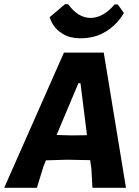

<svg xmlns="http://www.w3.org/2000/svg" viewBox="-36 -896 664 916"><path d="M526 -875 555 -834Q530 -790 489.5 -759.5Q449 -729 405.5 -719.5Q362 -710 320.5 -715Q279 -720 246.5 -746Q214 -772 201 -814L274 -876H289Q336 -811 395.5 -810.5Q455 -810 511 -875ZM459 -645 565 0H405L400 -92L394 -132L282 -134L183 -131L171 -101L140 0H-16L269 -645ZM338 -499 234 -252 306 -250 379 -251 348 -499Z"/></svg>

Font: Alegreya Sans ExtraBold
Style: Italic
Weight: 800
Italic angle: -7°
Designer: Juan Pablo del Peral
Foundry: Huerta Tipografica
Version: Version 2.007